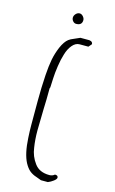

<svg xmlns="http://www.w3.org/2000/svg" viewBox="-122 -822 529 886"><g transform="rotate(15 142.5 -379.0)"><path d="M146 7Q127 1 113.5 -10Q100 -21 88 -43Q67 -83 63 -158Q61 -192 61 -218V-332Q61 -397 65 -458Q68 -503 74 -534Q80 -565 93 -596Q107 -628 124 -641Q131 -647 151 -655Q164 -660 176 -666H216H219Q220 -665 222 -665L227 -664L231 -661Q234 -658 234 -657Q235 -655 235 -651L222 -636H180Q161 -636 145.5 -617.5Q130 -599 122 -571Q114 -546 109 -512Q104 -478 103 -453Q101 -421 101 -409L99 -404Q99 -348 97 -303L95 -202Q95 -158 101 -121Q106 -81 130 -49Q153 -17 201 -17Q216 -17 226 -26Q241 -26 241 -15Q241 -8 228.5 1.5Q216 11 203 16H170ZM118 -747Q118 -757 126 -765.5Q134 -774 144 -774Q153 -774 160.5 -765.5Q168 -757 168 -748Q168 -723 140 -723Q131 -723 124.5 -730.5Q118 -738 118 -747Z"/></g></svg>

Font: Amatic SC
Style: Regular
Weight: 400
Designer: Multiple Designers
Foundry: Vernon Adams
Version: Version 2.505